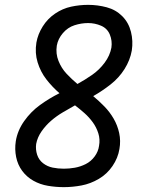

<svg xmlns="http://www.w3.org/2000/svg" viewBox="-20 -763 616 791"><path d="M243 8Q279 8 316 1Q353 -6 387 -26Q421 -46 443.5 -79Q466 -112 472 -149Q478 -183 471 -215Q464 -247 448 -274.5Q432 -302 410 -324.5Q388 -347 364 -367Q401 -388 435.5 -415Q470 -442 493 -478.5Q516 -515 523 -555Q529 -594 519.5 -632Q510 -670 483.5 -696.5Q457 -723 419.5 -733Q382 -743 343 -743Q308 -743 273 -735.5Q238 -728 207 -707Q176 -686 156 -654Q136 -622 130 -588Q123 -545 135 -506Q147 -467 171 -436Q195 -405 225 -379Q183 -358 145 -330.5Q107 -303 79.5 -264Q52 -225 45 -181Q40 -148 46.5 -116Q53 -84 71.5 -59Q90 -34 117.5 -18.5Q145 -3 177.5 2.5Q210 8 243 8ZM243 -68Q219 -68 197 -72.5Q175 -77 157.5 -90.5Q140 -104 133 -125.5Q126 -147 129 -170Q134 -197 151 -221.5Q168 -246 190.5 -265.5Q213 -285 238.5 -300Q264 -315 289 -329Q310 -313 328.5 -296.5Q347 -280 362 -259.5Q377 -239 385 -214Q393 -189 388 -162Q385 -139 370 -118.5Q355 -98 333 -87Q311 -76 288 -72Q265 -68 243 -68ZM299 -417Q275 -437 254 -459.5Q233 -482 221 -512Q209 -542 214 -575Q219 -603 239 -626.5Q259 -650 287 -659Q315 -668 343 -668Q371 -668 396.5 -657Q422 -646 432.5 -620.5Q443 -595 439 -567Q433 -534 411 -504.5Q389 -475 359.5 -454.5Q330 -434 299 -417Z"/></svg>

Font: Iosevka Sparkle
Style: Italic
Weight: 400
Italic angle: -9°
Designer: Belleve Invis
Foundry: Belleve Invis
Version: Version 4.5.0; ttfautohint (v1.8.3)